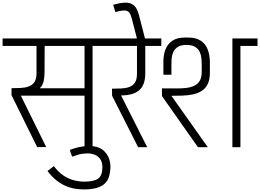

<svg xmlns="http://www.w3.org/2000/svg" viewBox="-56 -1137 2009 1483"><path d="M-36 -782V-840H791V-782H659V0H597V-398H105L301 -1H231L33 -402V-456Q68 -456 102 -457.5Q136 -459 164 -468.5Q192 -478 209 -502Q226 -526 226 -571V-782ZM254 -455H597V-782H289L288 -574Q288 -541 280.5 -508.5Q273 -476 254 -459Z M483 21Q514 9 549 0.5Q584 -8 627 -9Q712 -11 755 36.5Q798 84 797 157Q795 202 783.5 234Q772 266 747.5 286Q723 306 685 316Q647 326 594 326Q563 326 527.5 321Q492 316 454.5 300.5Q417 285 380.5 256.5Q344 228 311 184L360 146Q395 193 434.5 219Q474 245 515 255.5Q556 266 595 266Q667 266 700.5 243.5Q734 221 735 157Q735 113 716 89Q697 65 670.5 56Q644 47 620 48Q582 48 552 56.5Q522 65 501 73Z M1011 0 810 -397 809 -452Q844 -452 878.5 -453.5Q913 -455 941 -464.5Q969 -474 985.5 -498Q1002 -522 1002 -567V-782H721V-840H1190V-782H1066V-570Q1066 -525 1054.5 -493Q1043 -461 1019.5 -440.5Q996 -420 961 -410Q926 -400 879 -400L1081 0Z M1001 -839V-842L963 -990Q954 -1025 942 -1040.5Q930 -1056 905 -1056Q880 -1056 835 -1044L818 -1100Q870 -1115 910 -1116.5Q950 -1118 976.5 -1097Q1003 -1076 1017 -1022L1064 -839Z M1933 -840V-782H1801V0H1739V-840ZM1565 -574Q1565 -521 1548 -487Q1531 -453 1501.5 -434.5Q1472 -416 1434 -408Q1396 -400 1353.5 -398.5Q1311 -397 1268 -397L1549 0H1473L1195 -395Q1195 -408 1195 -415.5Q1195 -423 1195 -431Q1195 -439 1195 -454H1244Q1279 -454 1314.5 -454Q1350 -454 1383.5 -458Q1417 -462 1444 -474.5Q1471 -487 1486.5 -512.5Q1502 -538 1502 -582V-646Q1502 -661 1500 -685Q1498 -709 1488 -733Q1478 -757 1453.5 -773.5Q1429 -790 1384 -790Q1338 -790 1313.5 -772Q1289 -754 1279.5 -728Q1270 -702 1269 -675.5Q1268 -649 1268 -632V-560H1206V-620V-660Q1206 -716 1223 -757.5Q1240 -799 1276.5 -823Q1313 -847 1371 -847H1397Q1457 -847 1493.5 -823.5Q1530 -800 1547 -758Q1564 -716 1565 -663Q1565 -641 1565 -632.5Q1565 -624 1565 -613.5Q1565 -603 1565 -574Z"/></svg>

Font: Matangi
Style: Regular
Weight: 400
Designer: Prashant Pant
Foundry: The Graphic Ant
Version: Version 3.002